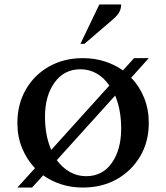

<svg xmlns="http://www.w3.org/2000/svg" viewBox="-20 -832 746 862"><path d="M58 10 137 -77Q100 -116 79 -167.5Q58 -219 58 -280Q58 -364 96 -430Q134 -496 200.5 -533.5Q267 -571 352 -571Q404 -571 449.5 -556.5Q495 -542 532 -516L582 -571H648L569 -483Q606 -445 627 -393Q648 -341 648 -280Q648 -196 609.5 -130.5Q571 -65 504.5 -27.5Q438 10 352 10Q300 10 255 -4.5Q210 -19 174 -45L124 10ZM182 -308Q182 -223 210 -159L471 -448Q447 -483 414 -502Q381 -521 341 -521Q268 -521 225 -461.5Q182 -402 182 -308ZM367 -41Q440 -41 482 -100.5Q524 -160 524 -255Q524 -339 497 -403L235 -113Q260 -79 293.5 -60Q327 -41 367 -41ZM341 -635 426 -812H524Q524 -795 516.5 -779.5Q509 -764 487 -745L359 -635Z"/></svg>

Font: Spectral SC SemiBold
Style: Regular
Weight: 600
Designer: Jean-Baptiste Levee
Foundry: Production Type
Version: Version 2.001